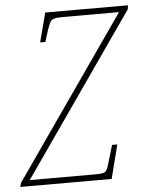

<svg xmlns="http://www.w3.org/2000/svg" viewBox="-100 -757 617 799"><g transform="rotate(-5 208.5 -357.0)"><path d="M-48 0 -43 -17 425 -689H190Q165 -689 153 -685.5Q141 -682 134 -666.5Q127 -651 116 -615L109 -592H87L119 -714H465L462 -697L-6 -25H267Q290 -25 300.5 -27.5Q311 -30 316 -39.5Q321 -49 327 -70L348 -141H370L334 0Z"/></g></svg>

Font: Noto Serif ExtraCondensed Thin
Style: Italic
Weight: 100
Width: 2
Italic angle: -12°
Designer: Monotype Design Team
Foundry: Monotype Imaging Inc.
Version: Version 2.013